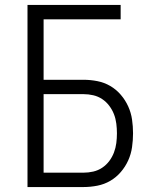

<svg xmlns="http://www.w3.org/2000/svg" viewBox="-20 -755 640 775"><path d="M91 0V-735H467V-677H156V-433H317Q345 -433 373 -427.5Q401 -422 425 -408Q449 -394 467.5 -372.5Q486 -351 497.5 -325.5Q509 -300 513 -272.5Q517 -245 517 -217Q517 -189 513 -161Q509 -133 497.5 -107.5Q486 -82 467.5 -60.5Q449 -39 425 -25Q401 -11 373 -5.5Q345 0 317 0ZM317 -58Q337 -58 356.5 -62.5Q376 -67 392.5 -78Q409 -89 421 -105Q433 -121 440 -139.5Q447 -158 449.5 -177.5Q452 -197 452 -217Q452 -236 449.5 -256Q447 -276 440 -294Q433 -312 421 -328Q409 -344 392.5 -355Q376 -366 356.5 -370.5Q337 -375 317 -375H156V-58Z"/></svg>

Font: Iosevka Light Extended
Style: Regular
Weight: 300
Width: 7
Monospace: yes
Designer: Belleve Invis
Foundry: Belleve Invis
Version: Version 32.5.0; ttfautohint (v1.8.4)